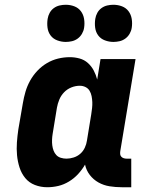

<svg xmlns="http://www.w3.org/2000/svg" viewBox="-20 -778 640 806"><path d="M178 8Q151 8 126.5 -1.5Q102 -11 86 -30.5Q70 -50 62 -75Q54 -100 51.5 -126.5Q49 -153 51 -180.5Q53 -208 57 -235L76 -345Q80 -369 87 -393Q94 -417 106.5 -439.5Q119 -462 137 -481Q155 -500 177 -513Q199 -526 223.5 -532Q248 -538 273 -538Q294 -538 314 -532.5Q334 -527 349 -513.5Q364 -500 373.5 -482Q383 -464 388 -444L402 -530H549L485 -144Q484 -137 484.5 -131Q485 -125 489 -120.5Q493 -116 499 -114Q505 -112 511 -112H531V8H491Q465 8 440 4Q415 0 393.5 -12Q372 -24 357 -43.5Q342 -63 337 -87Q325 -66 308 -47.5Q291 -29 269.5 -16Q248 -3 225 2.5Q202 8 178 8ZM259 -112Q274 -112 289.5 -117Q305 -122 317 -132.5Q329 -143 336 -158Q343 -173 345 -188L363 -298Q365 -311 366.5 -324Q368 -337 367.5 -349.5Q367 -362 364.5 -374.5Q362 -387 356 -397Q350 -407 339 -412.5Q328 -418 315 -418Q297 -418 279.5 -411Q262 -404 249 -390.5Q236 -377 229 -360Q222 -343 219 -326L201 -216Q199 -204 198.5 -191.5Q198 -179 199.5 -167.5Q201 -156 205 -145.5Q209 -135 216.5 -127Q224 -119 235.5 -115.5Q247 -112 259 -112ZM456 -602Q438 -602 420.5 -608.5Q403 -615 392.5 -629Q382 -643 379.5 -661.5Q377 -680 380 -699Q382 -712 388.5 -724Q395 -736 406 -744Q417 -752 430 -755Q443 -758 456 -758Q475 -758 492 -751.5Q509 -745 519.5 -731Q530 -717 533 -698.5Q536 -680 533 -661Q531 -648 524 -636Q517 -624 506 -616Q495 -608 482 -605Q469 -602 456 -602ZM256 -602Q238 -602 220.5 -608.5Q203 -615 192.5 -629Q182 -643 179.5 -661.5Q177 -680 180 -699Q182 -712 188.5 -724Q195 -736 206 -744Q217 -752 230 -755Q243 -758 256 -758Q275 -758 292 -751.5Q309 -745 319.5 -731Q330 -717 333 -698.5Q336 -680 333 -661Q331 -648 324 -636Q317 -624 306 -616Q295 -608 282 -605Q269 -602 256 -602Z"/></svg>

Font: Iosevka Curly Slab HvEx
Style: Italic
Weight: 900
Width: 7
Italic angle: -9°
Monospace: yes
Designer: Belleve Invis
Foundry: Belleve Invis
Version: Version 11.1.0; ttfautohint (v1.8.3)